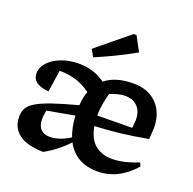

<svg xmlns="http://www.w3.org/2000/svg" viewBox="-131 -875 1026 1020"><g transform="rotate(20 381.5 -365.5)"><path d="M217 11Q127 10 80 -24.5Q33 -59 33 -123Q33 -150 44.5 -170.5Q56 -191 86 -209Q116 -227 171 -246Q226 -265 313 -288Q316 -333 329 -368Q255 -424 154 -424H152L134 -301Q41 -308 41 -370Q41 -404 67.5 -432.5Q94 -461 138.5 -478Q183 -495 237 -495Q321 -495 386 -448Q444 -495 546 -495Q629 -495 678 -444.5Q727 -394 727 -309L723 -246Q641 -231 573 -223Q505 -215 426 -211Q437 -144 475 -111.5Q513 -79 573 -79Q637 -79 721 -113L729 -92Q638 10 523 10Q399 10 346 -90Q292 -31 217 11ZM441 -398Q432 -367 426.5 -334Q421 -301 421 -269L618 -271L622 -315Q622 -364 596.5 -391Q571 -418 525 -418Q507 -418 485 -412.5Q463 -407 441 -398ZM152 -154Q152 -76 223 -76Q274 -76 335 -114Q316 -163 312 -229L158 -201Q152 -174 152 -154ZM295 -552 272 -592 455 -742H471L515 -660Q461 -629 406 -602.5Q351 -576 295 -552Z"/></g></svg>

Font: Piazzolla SemiBold
Style: Regular
Weight: 600
Designer: Juan Pablo del Peral
Foundry: Huerta Tipografica
Version: Version 1.330